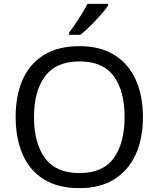

<svg xmlns="http://www.w3.org/2000/svg" viewBox="-20 -964 821 994"><path d="M720 -358Q720 -247 682.5 -164.5Q645 -82 572 -36Q499 10 391 10Q280 10 206.5 -36Q133 -82 97 -165Q61 -248 61 -359Q61 -469 97 -551Q133 -633 206.5 -679Q280 -725 392 -725Q499 -725 572 -679.5Q645 -634 682.5 -551.5Q720 -469 720 -358ZM156 -358Q156 -223 213 -145.5Q270 -68 391 -68Q513 -68 569 -145.5Q625 -223 625 -358Q625 -493 569 -569.5Q513 -646 392 -646Q271 -646 213.5 -569.5Q156 -493 156 -358ZM539 -934Q527 -916 502 -887.5Q477 -859 448.5 -830.5Q420 -802 396 -784H338V-796Q353 -815 370.5 -841Q388 -867 405 -894.5Q422 -922 433 -944H539Z"/></svg>

Font: Noto Znamenny Musical Notation
Style: Regular
Weight: 400
Version: Version 1.003; ttfautohint (v1.8.4.7-5d5b)